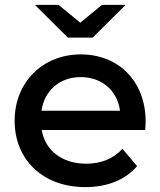

<svg xmlns="http://www.w3.org/2000/svg" viewBox="-20 -761 657 787"><path d="M150 -307C162 -390 225 -445 311 -445C398 -445 461 -389 472 -307ZM330 6C420 6 494 -24 542 -80L482 -151C444 -110 394 -90 333 -90C234 -90 165 -145 151 -228H575C576 -239 577 -253 577 -262C577 -427 467 -538 311 -538C155 -538 40 -424 40 -266C40 -107 155 6 330 6ZM495 -741H398L309 -668L220 -741H123L258 -607H360Z"/></svg>

Font: Montserrat-Alt1 SemBd
Style: Regular
Weight: 600
Designer: Differentunic
Foundry: Differentunic
Version: Version 7.222